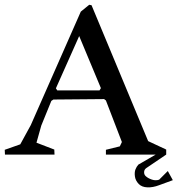

<svg xmlns="http://www.w3.org/2000/svg" viewBox="-31 -661 759 821"><path d="M686.5 70.3 708 109.4 649.4 130.9Q622.6 141.1 599.1 140.1Q575.7 139.2 562.5 126Q548.3 111.3 545.9 93.5Q543.5 75.7 548.1 63.7Q552.7 51.8 560.5 43L634.8 0H421.9V-20.5L481.4 -35.2L490.2 -53.7L421.9 -231.4L414.1 -237.3L197.3 -235.4L188.5 -229.5L145.5 -124L125 -50.8L201.2 -21.5L202.1 0H-9.8L-10.7 -20.5L55.7 -43.9L100.6 -126L314.5 -611.3L350.6 -640.6L360.4 -638.7L602.5 -57.6L679.7 -21.5V0L594.7 57.6Q585.4 64 585.2 75.2Q585 86.4 592.8 92.8Q602.5 101.6 618.4 106.9Q634.3 112.3 649.4 107.4ZM394.5 -274.4 400.4 -284.2 307.6 -506.8 208 -283.2 213.9 -274.4Z"/></svg>

Font: Comprehension SemiBold
Style: Regular
Weight: 600
Designer: Alfredo Marco Pradil
Foundry: Alfredo Marco Pradil
Version: 1.0